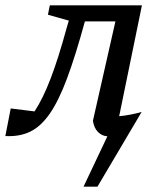

<svg xmlns="http://www.w3.org/2000/svg" viewBox="-66 -505 594 717"><path d="M-46 3 -26 -100 63 -89Q94 -136 123 -211.5Q152 -287 183 -401L191 -428L113 -450L120 -485H464L379 -71Q421 -75 463 -87L298 192H246L335 4Q315 3 300 -12Q285 -27 281 -54L365 -425H251Q216 -297 184.5 -212.5Q153 -128 119.5 -80Q86 -32 46 -13Q6 6 -46 3Z"/></svg>

Font: Piazzolla Medium
Style: Italic
Weight: 500
Italic angle: -11.3°
Designer: Juan Pablo del Peral
Foundry: Huerta Tipografica
Version: Version 1.330